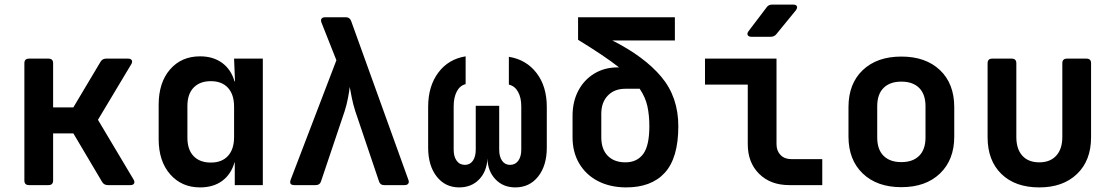

<svg xmlns="http://www.w3.org/2000/svg" viewBox="-20 -805 4840 835"><path d="M106 0Q86 0 86 -20V-530Q86 -550 106 -550H191Q211 -550 211 -530V-338H299L417 -536Q425 -550 441 -550H538Q549 -550 553 -543Q557 -536 551 -526L406 -284L561 -24Q567 -14 563 -7Q559 0 548 0H449Q432 0 424 -14L299 -225H211V-20Q211 0 191 0Z M850 10Q770 10 720 -47Q670 -104 670 -200V-349Q670 -446 719.5 -503Q769 -560 850 -560Q907 -560 946 -531.5Q985 -503 1000 -451H1002L998 -550H1123V0H1001V-99H1000Q985 -47 946.5 -18.5Q908 10 850 10ZM897 -98Q945 -98 971.5 -127Q998 -156 998 -209V-341Q998 -394 971.5 -423Q945 -452 897 -452Q849 -452 822 -424Q795 -396 795 -344V-206Q795 -154 822 -126Q849 -98 897 -98Z M1260 0Q1236 0 1244 -23L1443 -543L1378 -707Q1374 -718 1378.5 -724Q1383 -730 1394 -730H1484Q1501 -730 1507 -714L1756 -23Q1760 -13 1755.5 -6.5Q1751 0 1740 0H1650Q1633 0 1628 -17L1525 -322Q1516 -350 1510 -379.5Q1504 -409 1501 -427Q1499 -409 1493.5 -379.5Q1488 -350 1479 -322L1376 -16Q1371 0 1353 0Z M1977 10Q1916 10 1879 -37.5Q1842 -85 1842 -163V-340Q1842 -430 1886 -489Q1930 -548 2005 -560V-439Q1980 -433 1966.5 -407Q1953 -381 1953 -343V-154Q1953 -124 1966 -106Q1979 -88 2002 -88Q2024 -88 2036.5 -106Q2049 -124 2049 -154V-345H2151V-154Q2151 -124 2163.5 -106Q2176 -88 2198 -88Q2221 -88 2234 -106Q2247 -124 2247 -154V-343Q2247 -380 2233 -405.5Q2219 -431 2193 -437V-558Q2268 -546 2313 -488Q2358 -430 2358 -340V-163Q2358 -85 2320.5 -37.5Q2283 10 2221 10Q2168 10 2134.5 -25.5Q2101 -61 2100 -116Q2097 -59 2063.5 -24.5Q2030 10 1977 10Z M2700 10Q2631 9 2579.5 -18Q2528 -45 2499 -94Q2470 -143 2470 -208V-301Q2470 -363 2495 -410.5Q2520 -458 2564.5 -485Q2609 -512 2667 -512H2672Q2639 -538 2595 -567.5Q2551 -597 2494 -632V-730H2915V-629H2643Q2782 -559 2856 -471Q2930 -383 2930 -256Q2930 -118 2871 -53.5Q2812 11 2700 10ZM2700 -99Q2750 -99 2777 -135Q2804 -171 2804 -256Q2804 -304 2795.5 -343Q2787 -382 2762 -419H2700Q2652 -419 2623.5 -389.5Q2595 -360 2595 -310V-208Q2595 -156 2623 -127.5Q2651 -99 2700 -99Z M3412 0Q3331 0 3281.5 -49Q3232 -98 3232 -178V-437H3046V-550H3357V-178Q3357 -149 3374.5 -131Q3392 -113 3421 -113H3556V0ZM3248 -645Q3236 -645 3232 -652Q3228 -659 3235 -669L3314 -773Q3322 -785 3338 -785H3429Q3442 -785 3445.5 -778Q3449 -771 3441 -760L3356 -656Q3347 -645 3331 -645Z M3900 9Q3794 9 3732 -50.5Q3670 -110 3670 -211V-339Q3670 -441 3732 -500Q3794 -559 3900 -559Q4006 -559 4068 -500Q4130 -441 4130 -339V-211Q4130 -110 4068 -50.5Q4006 9 3900 9ZM3900 -100Q3950 -100 3977.5 -127.5Q4005 -155 4005 -207V-343Q4005 -395 3977.5 -422.5Q3950 -450 3900 -450Q3850 -450 3822.5 -422.5Q3795 -395 3795 -343V-207Q3795 -155 3822.5 -127.5Q3850 -100 3900 -100Z M4500 10Q4395 10 4335 -48.5Q4275 -107 4275 -208V-530Q4275 -550 4295 -550H4380Q4400 -550 4400 -530V-209Q4400 -157 4426 -128Q4452 -99 4500 -99Q4547 -99 4573.5 -128Q4600 -157 4600 -209V-530Q4600 -550 4620 -550H4705Q4725 -550 4725 -530V-208Q4725 -107 4664 -48.5Q4603 10 4500 10Z"/></svg>

Font: Pitagon Sans Mono
Style: Bold
Weight: 700
Monospace: yes
Designer: Travis Tran
Foundry: Pitagon
Version: Version 1.001; ttfautohint (v1.8.4.7-5d5b);gftools[0.9.26]